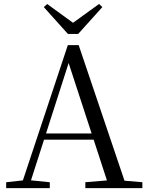

<svg xmlns="http://www.w3.org/2000/svg" viewBox="-20 -966 758 986"><path d="M222.3 -945.4 382.3 -829.1H327.8L488.8 -945.7L505.6 -929.6L381.6 -791.9H328.6L204.9 -929.6ZM11.6 0V-30.1L110.1 -41.1H127.5L235.7 -30.1V0ZM84.4 0 328.3 -734.2H384.1L632.2 0H542.1L321.9 -674.6H342.1L338.3 -660.6L126.3 0ZM192.4 -248.8 195.9 -280.7H500.1L503.6 -248.8ZM418.3 0V-30.3L551.9 -41.3H580.7L711.1 -30.3V0Z"/></svg>

Font: Early Summer Mincho VF
Style: Regular
Weight: 250
Designer: GuiWonder
Version: Version 1.002